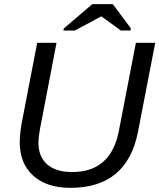

<svg xmlns="http://www.w3.org/2000/svg" viewBox="-20 -894 767 924"><path d="M319 10Q205 10 140 -48.5Q75 -107 75 -210Q75 -232 78.5 -262Q82 -292 86 -310L159 -688H252L173 -276Q169 -255 167 -238Q165 -221 165 -207Q165 -140 207 -103Q249 -66 327 -66Q514 -66 552 -264L634 -688H727L644 -259Q591 10 319 10ZM610 -757 608 -747H562L468 -815H467L340 -747H285L287 -757L424 -874H523Z"/></svg>

Font: Libra Sans Modern
Style: Italic
Weight: 400
Italic angle: -12°
Foundry: Stefan Peev, Context Ltd
Version: Version 1.000